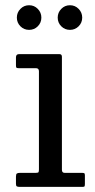

<svg xmlns="http://www.w3.org/2000/svg" viewBox="-20 -732 372 752"><path d="M120.5 -465C128.5 -465 132.5 -461 132.5 -453V-69C132.5 -63.7 132 -60 131 -58C130 -56 126.7 -55 121 -55H59C53 -55 48.8 -54.2 46.2 -52.5C43.8 -50.8 42.5 -46.7 42.5 -40V-12C42.5 -6.7 43.7 -3.3 46 -2C48.3 -0.7 52.3 0 58 0H303C307.7 0 310.4 -0.8 311.2 -2.5C312.1 -4.2 312.5 -7.3 312.5 -12V-45C312.5 -49.7 311.7 -52.5 310 -53.5C308.3 -54.5 305.2 -55 300.5 -55H233C226 -55 222.5 -59 222.5 -67V-509.5C222.5 -516.5 219.3 -520 213 -520H54.5C46.5 -520 42.5 -515.7 42.5 -507V-477C42.5 -472 43 -468.8 44 -467.2C45 -465.8 48 -465 53 -465ZM254 -615C267.3 -615 278.7 -619.7 288 -629C297.3 -638.3 302 -649.7 302 -663C302 -676.3 297.3 -687.8 288 -697.2C278.7 -706.8 267.3 -711.5 254 -711.5C240.7 -711.5 229.3 -706.8 220 -697.2C210.7 -687.8 206 -676.3 206 -663C206 -649.7 210.7 -638.3 220 -629C229.3 -619.7 240.7 -615 254 -615ZM94 -615C107.3 -615 118.7 -619.7 128 -629C137.3 -638.3 142 -649.7 142 -663C142 -676.3 137.3 -687.8 128 -697.2C118.7 -706.8 107.3 -711.5 94 -711.5C80.7 -711.5 69.3 -706.8 60 -697.2C50.7 -687.8 46 -676.3 46 -663C46 -649.7 50.7 -638.3 60 -629C69.3 -619.7 80.7 -615 94 -615Z"/></svg>

Font: Besley*
Style: Regular
Weight: 400
Designer: Owen Earl
Foundry: indestructible type*
Version: Version 3.000; ttfautohint (v1.8.3)